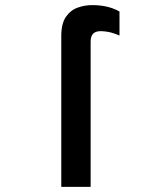

<svg xmlns="http://www.w3.org/2000/svg" viewBox="-20 -732 656 752"><path d="M220 0V-591Q220 -639.5 238 -665.8Q256 -692 283.8 -702Q311.5 -712 341 -712Q371 -712 397.2 -706.2Q423.5 -700.5 448 -687V-593Q422.5 -603.5 405.2 -606.8Q388 -610 375 -610Q354 -610 344.5 -599.8Q335 -589.5 335 -569V0Z"/></svg>

Font: Overpass Mono Light
Style: Regular
Weight: 300
Monospace: yes
Designer: Delve Withrington, Dave Bailey
Foundry: Delve Fonts LLC
Version: Version 4.000